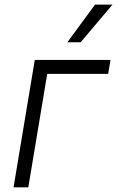

<svg xmlns="http://www.w3.org/2000/svg" viewBox="-20 -802 502 822"><path d="M453.1 -545.5 443.2 -485.8H182.2L101.2 0H38L128.9 -545.5ZM268.5 -621.1 386.7 -782.3H461.6L325.3 -621.1Z"/></svg>

Font: Inter UI Light
Style: Italic
Weight: 300
Italic angle: 9.39999°
Designer: Rasmus Andersson
Foundry: rsms
Version: 3.2;8d6f07862